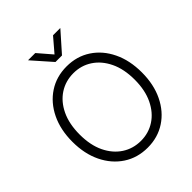

<svg xmlns="http://www.w3.org/2000/svg" viewBox="-258 -1091 1250 1250"><g transform="rotate(-45 367.0 -466.0)"><path d="M367.7 10.3Q273.9 10.3 201.7 -37.1Q129.4 -84.5 88.4 -168.7Q47.4 -252.9 47.4 -363.3Q47.4 -474.6 88.4 -558.8Q129.4 -643.1 201.7 -690.4Q273.9 -737.8 367.7 -737.8Q461.4 -737.8 533.4 -690.4Q605.5 -643.1 646.2 -558.8Q687 -474.6 687 -363.3Q687 -252.9 646.2 -168.7Q605.5 -84.5 533.4 -37.1Q461.4 10.3 367.7 10.3ZM367.7 -52.2Q439 -52.2 496.1 -89.4Q553.2 -126.5 586.9 -196.3Q620.6 -266.1 620.6 -363.3Q620.6 -460.9 586.9 -530.8Q553.2 -600.6 496.1 -637.9Q439 -675.3 367.7 -675.3Q295.9 -675.3 238.5 -638.2Q181.2 -601.1 147.7 -531.2Q114.3 -461.4 114.3 -363.3Q114.3 -266.1 147.7 -196.5Q181.2 -127 238.5 -89.6Q295.9 -52.2 367.7 -52.2ZM285.2 -943.4 367.2 -848.1 448.7 -943.4H514.6V-941.9L397 -809.1H336.9L219.7 -941.9V-943.4Z"/></g></svg>

Font: Inter 28pt Light
Style: Regular
Weight: 300
Designer: Rasmus Andersson
Foundry: rsms
Version: Version 4.001;git-66647c0bb